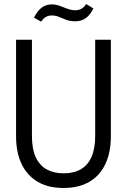

<svg xmlns="http://www.w3.org/2000/svg" viewBox="-20 -927 632 956"><path d="M296 9Q220 9 167.5 -22Q115 -53 87.5 -110.5Q60 -168 60 -249V-729H139V-251Q139 -184 158.5 -143Q178 -102 213.5 -83Q249 -64 296 -64Q348 -64 383 -84.5Q418 -105 436 -146.5Q454 -188 454 -251V-729H532V-249Q532 -168 504.5 -110Q477 -52 424.5 -21.5Q372 9 296 9ZM355 -821Q329 -821 309.5 -828.5Q290 -836 273.5 -843Q257 -850 238 -850Q222 -850 209 -843Q196 -836 185 -819L149 -839Q162 -864 175.5 -878Q189 -892 204.5 -898.5Q220 -905 238 -905Q259 -905 278.5 -897.5Q298 -890 317 -883Q336 -876 355 -876Q372 -876 385.5 -883.5Q399 -891 409 -907L445 -885Q433 -861 419 -847Q405 -833 389 -827Q373 -821 355 -821Z"/></svg>

Font: Mona Sans SemiCondensed
Style: Regular
Weight: 400
Width: 4
Designer: Deni Anggara
Foundry: GitHub
Version: Version 2.000